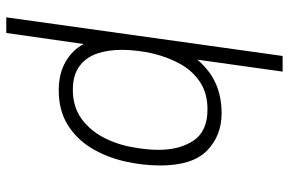

<svg xmlns="http://www.w3.org/2000/svg" viewBox="-178 -582 941 626"><g transform="rotate(90 293.0 -269.5)"><path d="M37 181 163 -720H214L175 -442Q210 -483 253 -502Q296 -521 350 -521Q423 -521 471.5 -473.5Q520 -426 520 -321Q520 -263 506.5 -204.5Q493 -146 464 -97.5Q435 -49 388 -19.5Q341 10 275 10Q221 10 182.5 -12Q144 -34 124 -71L88 181ZM273 -36Q329 -36 368 -64.5Q407 -93 430 -138.5Q453 -184 461 -234Q465 -256 467 -276.5Q469 -297 469 -316Q469 -385 438.5 -430Q408 -475 337 -475Q285 -475 248.5 -451Q212 -427 189.5 -387Q167 -347 155 -297Q149 -271 146 -245Q143 -219 143 -195Q143 -150 155.5 -114Q168 -78 197 -57Q226 -36 273 -36Z"/></g></svg>

Font: Chivo Medium Thin
Style: Italic
Weight: 250
Italic angle: -8.05°
Version: Version 2.002